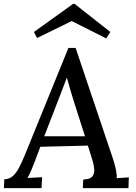

<svg xmlns="http://www.w3.org/2000/svg" viewBox="-33 -965 696 985"><path d="M355 -719 544 -158Q551 -139 559 -106.5Q567 -74 566 -51L628 -55L626 0H392L394 -44Q429 -45 440.5 -59.5Q452 -74 450.5 -95Q449 -116 443 -137L418 -218L174 -212L141 -125Q133 -105 125.5 -87Q118 -69 108 -52L183 -56L180 0H-13L-11 -45Q15 -46 32.5 -61.5Q50 -77 64.5 -104.5Q79 -132 93 -166L318 -719ZM310 -567Q301 -543 289.5 -513Q278 -483 265 -449L194 -266H403L347 -441Q337 -473 327.5 -505Q318 -537 310 -567ZM512 -768 335 -857 157 -770 141 -801 342 -945H350L533 -801Z"/></svg>

Font: Lora Medium
Style: Italic
Weight: 500
Italic angle: -3°
Designer: Olga Karpushina, Alexei Vanyashin (Cyrillic)
Foundry: Cyreal
Version: Version 3.004